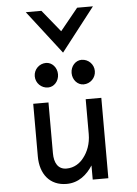

<svg xmlns="http://www.w3.org/2000/svg" viewBox="-61 -971 736 1028"><g transform="rotate(-5 307.0 -456.5)"><path d="M392 -512C428 -512 458 -541 458 -578C458 -615 428 -644 392 -644C360 -644 333 -615 333 -578C333 -541 360 -512 392 -512ZM201 -512C233 -512 260 -541 260 -578C260 -615 233 -644 201 -644C165 -644 135 -615 135 -578C135 -541 165 -512 201 -512ZM114 -149C114 -54 165 11 255 11C320 11 365 -28 396 -76V0H480V-432H396V-245C396 -192 378 -149 355 -120C335 -93 303 -71 262 -71C216 -71 196 -107 196 -159V-432H114ZM297 -691 478 -924H393L297 -806L201 -924H117Z"/></g></svg>

Font: Charger Monospace
Style: Regular
Weight: 400
Designer: Jasper
Foundry: Cannot Into Space Fonts
Version: Version 0.980